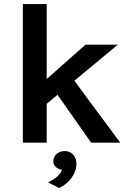

<svg xmlns="http://www.w3.org/2000/svg" viewBox="-20 -706 632 950"><path d="M93 0V-686H211V-315L403 -485H563L348 -306.5L575 0H431L264.5 -237L211 -192.5V0ZM272.5 224.5 218 196.5Q242.5 184.5 261 169.5Q279.5 154.5 286.5 134Q267.5 131 255 119.2Q242.5 107.5 244 88Q245.5 68 261.2 54.8Q277 41.5 300 41.5Q328 41.5 344 61.2Q360 81 358 110.5Q356.5 142.5 333.8 174.2Q311 206 272.5 224.5Z"/></svg>

Font: Karla
Style: Bold
Weight: 700
Designer: Jonathan Pinhorn
Version: Version 2.004; ttfautohint (v1.8.4.7-5d5b);gftools[0.9.33]